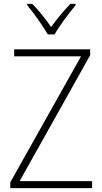

<svg xmlns="http://www.w3.org/2000/svg" viewBox="-20 -968 527 988"><path d="M226 -791H261C285 -834 334 -900 369 -941V-948H342C306 -911 272 -869 243 -829C216 -869 179 -915 146 -948H120V-941C152 -903 201 -835 226 -791ZM454 0V-36H81L444 -684V-714H53V-678H397L33 -30V0Z"/></svg>

Font: Noto Sans SemiCondensed ExtraLight
Style: Regular
Weight: 200
Width: 4
Designer: Monotype Design Team
Foundry: Monotype Imaging Inc.
Version: Version 2.013